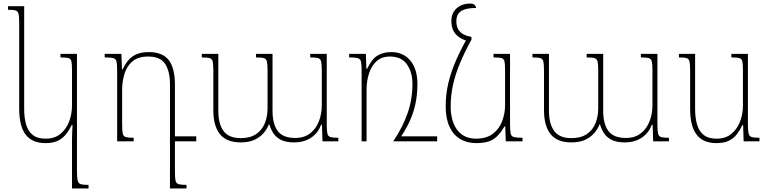

<svg xmlns="http://www.w3.org/2000/svg" viewBox="-20 -795 4323 1080"><path d="M385 265V-10Q385 -31 386 -51Q387 -71 388 -91H383Q369 -62 350.5 -39Q332 -16 305 -3Q278 10 236 10Q161 10 124.5 -37.5Q88 -85 88 -184V-666Q88 -701 84.5 -716.5Q81 -732 68 -736Q55 -740 25 -740V-760H116V-181Q116 -134 126.5 -96Q137 -58 163.5 -36.5Q190 -15 237 -15Q287 -15 319.5 -41.5Q352 -68 368.5 -110.5Q385 -153 385 -202V-398Q385 -433 382 -448.5Q379 -464 365.5 -468Q352 -472 320 -472V-492H413V171Q413 205 417 221Q421 237 434.5 241Q448 245 478 245V265Z M964 171Q964 206 967.5 221.5Q971 237 985 241Q999 245 1029 245V265H936V-325Q936 -392 909.5 -434.5Q883 -477 814 -477Q756 -477 724 -449Q692 -421 679.5 -378Q667 -335 667 -290V-94Q667 -59 670.5 -43.5Q674 -28 688 -24Q702 -20 732 -20V0H639V-398Q639 -433 635.5 -448.5Q632 -464 617 -468Q602 -472 569 -472V-492H663L666 -405H670Q688 -443 709.5 -464Q731 -485 757.5 -493.5Q784 -502 817 -502Q895 -502 929.5 -456.5Q964 -411 964 -317ZM964 0V-28H1084V0Z M1725 -492H1818V-94Q1818 -60 1821.5 -44Q1825 -28 1839 -24Q1853 -20 1883 -20V0H1794L1791 -93H1786Q1774 -60 1751.5 -38Q1729 -16 1699.5 -5Q1670 6 1635 6Q1589 6 1561 -8Q1533 -22 1518 -45Q1503 -68 1495 -95H1492Q1482 -68 1461.5 -45Q1441 -22 1410 -8Q1379 6 1334 6Q1254 6 1217 -40.5Q1180 -87 1180 -175V-398Q1180 -433 1176.5 -448.5Q1173 -464 1159.5 -468Q1146 -472 1115 -472V-492H1208V-171Q1208 -98 1237.5 -58Q1267 -18 1334 -18Q1387 -18 1420.5 -40.5Q1454 -63 1469.5 -101.5Q1485 -140 1485 -187V-398Q1485 -433 1481.5 -448.5Q1478 -464 1464.5 -468Q1451 -472 1420 -472V-492H1513V-171Q1513 -98 1542 -58.5Q1571 -19 1641 -19Q1691 -19 1724 -44.5Q1757 -70 1773.5 -112Q1790 -154 1790 -202V-398Q1790 -433 1786.5 -448.5Q1783 -464 1769.5 -468Q1756 -472 1725 -472Z M2217 0V-28H2439V0ZM2182 -502Q2248 -502 2288 -454.5Q2328 -407 2328 -322Q2328 -261 2316 -207Q2304 -153 2279.5 -102.5Q2255 -52 2217 0H2192Q2245 -79 2272.5 -157.5Q2300 -236 2300 -322Q2300 -389 2269 -433Q2238 -477 2173 -477Q2127 -477 2098 -450.5Q2069 -424 2055.5 -381.5Q2042 -339 2042 -290V0H2014V-398Q2014 -433 2010.5 -448.5Q2007 -464 1992 -468Q1977 -472 1944 -472V-492H2038L2041 -408H2045Q2071 -463 2103.5 -482.5Q2136 -502 2182 -502Z M2658 10Q2607 10 2568.5 -13Q2530 -36 2508.5 -82Q2487 -128 2487 -196Q2487 -265 2502 -328Q2517 -391 2544.5 -454Q2572 -517 2609 -582L2632 -572Q2594 -503 2568 -441Q2542 -379 2528.5 -319Q2515 -259 2515 -194Q2515 -144 2530.5 -103Q2546 -62 2578 -38.5Q2610 -15 2657 -15Q2717 -15 2753 -43Q2789 -71 2805 -114.5Q2821 -158 2821 -202V-398Q2821 -433 2818 -448.5Q2815 -464 2801.5 -468Q2788 -472 2756 -472V-492H2849V-94Q2849 -60 2852.5 -44Q2856 -28 2871 -24Q2886 -20 2919 -20V0H2825L2822 -84H2818Q2796 -47 2774 -26.5Q2752 -6 2724.5 2Q2697 10 2658 10ZM2632 -587V-572L2609 -564Q2581 -573 2561 -587Q2541 -601 2530 -623Q2519 -645 2519 -678Q2519 -708 2532.5 -729.5Q2546 -751 2570 -763Q2594 -775 2623 -775Q2640 -775 2648 -769Q2656 -763 2658 -750Q2615 -750 2591 -741Q2567 -732 2557 -716Q2547 -700 2547 -677Q2547 -648 2557.5 -630Q2568 -612 2587 -602Q2606 -592 2632 -587Z M3585 -492H3678V-94Q3678 -60 3681.5 -44Q3685 -28 3699 -24Q3713 -20 3743 -20V0H3654L3651 -93H3646Q3634 -60 3611.5 -38Q3589 -16 3559.5 -5Q3530 6 3495 6Q3449 6 3421 -8Q3393 -22 3378 -45Q3363 -68 3355 -95H3352Q3342 -68 3321.5 -45Q3301 -22 3270 -8Q3239 6 3194 6Q3114 6 3077 -40.5Q3040 -87 3040 -175V-398Q3040 -433 3036.5 -448.5Q3033 -464 3019.5 -468Q3006 -472 2975 -472V-492H3068V-171Q3068 -98 3097.5 -58Q3127 -18 3194 -18Q3247 -18 3280.5 -40.5Q3314 -63 3329.5 -101.5Q3345 -140 3345 -187V-398Q3345 -433 3341.5 -448.5Q3338 -464 3324.5 -468Q3311 -472 3280 -472V-492H3373V-171Q3373 -98 3402 -58.5Q3431 -19 3501 -19Q3551 -19 3584 -44.5Q3617 -70 3633.5 -112Q3650 -154 3650 -202V-398Q3650 -433 3646.5 -448.5Q3643 -464 3629.5 -468Q3616 -472 3585 -472Z M4010 10Q3935 10 3898.5 -37.5Q3862 -85 3862 -184V-398Q3862 -433 3858.5 -448.5Q3855 -464 3842 -468Q3829 -472 3799 -472V-492H3890V-181Q3890 -134 3900.5 -96Q3911 -58 3937.5 -36.5Q3964 -15 4011 -15Q4061 -15 4093.5 -41.5Q4126 -68 4142.5 -110.5Q4159 -153 4159 -202V-398Q4159 -433 4156 -448.5Q4153 -464 4139.5 -468Q4126 -472 4094 -472V-492H4187V-94Q4187 -60 4191 -44Q4195 -28 4208.5 -24Q4222 -20 4252 -20V0H4163L4160 -91H4156Q4142 -62 4124 -39Q4106 -16 4079 -3Q4052 10 4010 10Z"/></svg>

Font: Noto Serif Armenian Thin
Style: Regular
Weight: 250
Version: Version 2.007